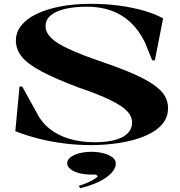

<svg xmlns="http://www.w3.org/2000/svg" viewBox="-20 -743 941 1003"><path d="M453 15Q387 15 317.5 6.5Q248 -2 182.5 -18.5Q117 -35 60 -58L82 -291H96L173 -152Q197 -103 240.5 -69Q284 -35 343.5 -17.5Q403 0 475 0Q538 0 581.5 -12Q625 -24 647.5 -47Q670 -70 670 -103Q670 -135 644 -162.5Q618 -190 557 -220Q496 -250 390 -286Q268 -332 196 -370.5Q124 -409 93.5 -447Q63 -485 63 -531Q63 -574 90.5 -609Q118 -644 170 -669.5Q222 -695 294 -709Q366 -723 455 -723Q533 -723 603.5 -713.5Q674 -704 732.5 -687Q791 -670 832 -647L789 -428H775L737 -522Q706 -585 661.5 -626.5Q617 -668 560 -688Q503 -708 436 -708Q367 -708 318 -696Q269 -684 243.5 -661.5Q218 -639 218 -606Q218 -575 245.5 -546.5Q273 -518 338.5 -487.5Q404 -457 515 -419Q612 -386 677.5 -357Q743 -328 783 -300Q823 -272 840.5 -242.5Q858 -213 858 -178Q858 -136 835.5 -104.5Q813 -73 773.5 -50.5Q734 -28 682.5 -13.5Q631 1 572.5 8Q514 15 453 15ZM400 240 391 228Q411 222 430.5 214Q450 206 466.5 196.5Q483 187 491 178L481 169H457Q422 169 393.5 161.5Q365 154 348 140.5Q331 127 331 110Q331 92 348.5 78.5Q366 65 395 57.5Q424 50 458 50Q493 50 522 58Q551 66 568 79.5Q585 93 585 111Q585 131 570.5 150.5Q556 170 530.5 187Q505 204 471.5 217.5Q438 231 400 240Z"/></svg>

Font: Kalnia SemiExpanded Medium
Style: Regular
Weight: 500
Width: 6
Designer: Frida Medrano
Foundry: Frida Medrano
Version: Version 1.105